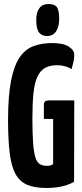

<svg xmlns="http://www.w3.org/2000/svg" viewBox="-20 -924 409 954"><path d="M210 10Q153 10 116 -5.5Q79 -21 58 -58Q37 -95 28.5 -161Q20 -227 20 -327Q20 -448 35 -523.5Q50 -599 78 -639.5Q106 -680 147 -695Q188 -710 240 -710Q294 -710 321.5 -692.5Q349 -675 349 -652Q349 -633 344.5 -614Q340 -595 335 -580Q324 -589 304 -594.5Q284 -600 264 -600Q226 -600 202 -585.5Q178 -571 164.5 -540Q151 -509 146 -458.5Q141 -408 141 -336Q141 -260 144.5 -213Q148 -166 156 -141.5Q164 -117 178 -108.5Q192 -100 212 -100Q222 -100 228.5 -101.5Q235 -103 238.5 -105Q242 -107 244 -109V-333H198V-405Q198 -425 222 -425H349L348 -21Q332 -11 310.5 -4Q289 3 264 6.5Q239 10 210 10ZM214 -745Q189 -745 174.5 -762Q160 -779 160 -826Q160 -861 175 -882.5Q190 -904 221 -904Q252 -904 263 -888Q274 -872 274 -831Q274 -791 258.5 -768Q243 -745 214 -745Z"/></svg>

Font: Yanone Kaffeesatz ExtraLight
Style: Bold
Weight: 700
Version: Version 2.003